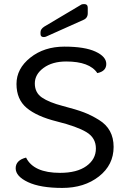

<svg xmlns="http://www.w3.org/2000/svg" viewBox="-20 -915 634 943"><path d="M458 -556Q420 -613 305 -613Q237 -613 194 -581.5Q151 -550 151 -505Q151 -460 186 -436Q221 -412 288.5 -394.5Q356 -377 392.5 -363Q429 -349 466 -326Q538 -282 538 -193.5Q538 -105 466 -48.5Q394 8 286 8Q178 8 117.5 -20.5Q57 -49 57 -88.5Q57 -128 108 -141Q145 -66 275 -66Q358 -66 404.5 -99.5Q451 -133 451 -185.5Q451 -238 404.5 -266Q358 -294 259.5 -318.5Q161 -343 111 -385Q61 -427 61 -502.5Q61 -578 129 -632Q197 -686 296.5 -686Q396 -686 449 -661.5Q502 -637 502 -601Q502 -565 458 -556ZM195 -733Q179 -733 179 -748V-757Q179 -772 197 -784L377 -891Q382 -895 393 -895Q411 -895 411 -877V-850Q411 -826 389 -817L208 -736Q202 -733 195 -733Z"/></svg>

Font: Merge One
Style: Regular
Weight: 400
Designer: Kosal Sen
Foundry: Philatype
Version: Version 1.001